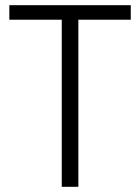

<svg xmlns="http://www.w3.org/2000/svg" viewBox="-20 -720 540 740"><path d="M218 0V-644H16V-700H484V-644H282V0Z"/></svg>

Font: Inclusive Sans Light
Style: Regular
Weight: 300
Designer: Olivia King
Foundry: Olivia King
Version: Version 2.004